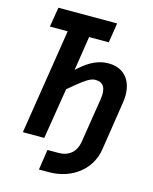

<svg xmlns="http://www.w3.org/2000/svg" viewBox="-132 -817 864 1083"><g transform="rotate(15 300.0 -275.0)"><path d="M202 180H260C394 180 499 99 518 -21L562 -306C581 -424 527 -500 427 -500C373 -500 321 -477 268 -430L251 -415L282 -615H397L415 -730H72L53 -615H157L60 0H185L233 -297L281 -337C321 -369 351 -391 379 -391C426 -391 446 -359 436 -295L394 -30C384 27 344 61 285 61H220Z"/></g></svg>

Font: JetBrains Mono
Style: Bold Italic
Weight: 558
Italic angle: -9°
Monospace: yes
Designer: Philipp Nurullin, Konstantin Bulenkov
Foundry: JetBrains
Version: Version 2.305